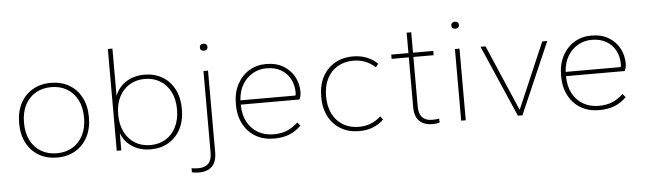

<svg xmlns="http://www.w3.org/2000/svg" viewBox="-51 -867 4218 1255"><g transform="rotate(-5 2058.0 -240.0)"><path d="M295 10Q227 10 175.5 -20Q124 -50 95 -105Q66 -160 66 -235Q66 -310 95 -365Q124 -420 175.5 -450Q227 -480 295 -480Q363 -480 414.5 -450Q466 -420 495 -365Q524 -310 524 -235Q524 -160 495 -105Q466 -50 414.5 -20Q363 10 295 10ZM295 -18Q353 -18 397.5 -44Q442 -70 467 -119Q492 -168 492 -235Q492 -303 467 -351.5Q442 -400 397.5 -426Q353 -452 295 -452Q237 -452 192.5 -426Q148 -400 123 -351.5Q98 -303 98 -235Q98 -168 123 -119Q148 -70 192.5 -44Q237 -18 295 -18Z M909 10Q840 10 788.5 -23Q737 -56 716 -113V0H686V-668H716V-357Q737 -414 788.5 -447Q840 -480 909 -480Q975 -480 1026 -450Q1077 -420 1105.5 -365Q1134 -310 1134 -235Q1134 -160 1105.5 -105Q1077 -50 1026 -20Q975 10 909 10ZM909 -18Q965 -18 1008.5 -44Q1052 -70 1077 -119Q1102 -168 1102 -235Q1102 -303 1077 -351.5Q1052 -400 1008.5 -426Q965 -452 909 -452Q853 -452 809.5 -426Q766 -400 741 -351.5Q716 -303 716 -235Q716 -168 741 -119Q766 -70 809.5 -44Q853 -18 909 -18Z M1209 188Q1197 188 1184 186.5Q1171 185 1163 182V156Q1171 158 1184 159Q1197 160 1209 160Q1251 160 1273.5 137Q1296 114 1296 65V-470H1326V65Q1326 128 1295.5 158Q1265 188 1209 188ZM1311 -602Q1300 -602 1293 -608Q1286 -614 1286 -625Q1286 -636 1293 -642Q1300 -648 1311 -648Q1322 -648 1329 -642Q1336 -636 1336 -625Q1336 -614 1329 -608Q1322 -602 1311 -602Z M1717 10Q1649 10 1597.5 -20Q1546 -50 1517 -105Q1488 -160 1488 -235Q1488 -310 1517 -365Q1546 -420 1595.5 -450Q1645 -480 1707 -480Q1774 -480 1820.5 -452Q1867 -424 1891.5 -378.5Q1916 -333 1916 -278Q1916 -264 1912.5 -251Q1909 -238 1905 -230H1520Q1520 -164 1545.5 -116.5Q1571 -69 1615.5 -43.5Q1660 -18 1717 -18Q1768 -18 1806 -34Q1844 -50 1878 -82L1896 -59Q1861 -24 1818 -7Q1775 10 1717 10ZM1520 -258H1881Q1883 -262 1883.5 -267.5Q1884 -273 1884 -278Q1884 -327 1863 -366.5Q1842 -406 1802.5 -429Q1763 -452 1707 -452Q1659 -452 1618 -429Q1577 -406 1550.5 -363Q1524 -320 1520 -258Z M2277 10Q2209 10 2157.5 -20Q2106 -50 2077 -105Q2048 -160 2048 -235Q2048 -310 2077 -365Q2106 -420 2157.5 -450Q2209 -480 2277 -480Q2328 -480 2368.5 -463.5Q2409 -447 2438 -418L2421 -396Q2391 -424 2355 -438Q2319 -452 2277 -452Q2219 -452 2174.5 -426Q2130 -400 2105 -351.5Q2080 -303 2080 -235Q2080 -168 2105 -119Q2130 -70 2174.5 -44Q2219 -18 2277 -18Q2319 -18 2355 -32Q2391 -46 2421 -74L2438 -52Q2409 -23 2368.5 -6.5Q2328 10 2277 10Z M2758 6Q2702 6 2671.5 -24Q2641 -54 2641 -117V-442H2528V-470H2641V-604H2671V-470H2804V-442H2671V-117Q2671 -68 2693.5 -45Q2716 -22 2758 -22Q2770 -22 2783 -23Q2796 -24 2804 -26V0Q2796 3 2783 4.5Q2770 6 2758 6Z M2946 0V-470H2976V0ZM2961 -602Q2950 -602 2943 -608Q2936 -614 2936 -625Q2936 -636 2943 -642Q2950 -648 2961 -648Q2972 -648 2979 -642Q2986 -636 2986 -625Q2986 -614 2979 -608Q2972 -602 2961 -602Z M3318 0 3114 -470H3147L3333 -37L3519 -470H3552L3348 0Z M3851 10Q3783 10 3731.5 -20Q3680 -50 3651 -105Q3622 -160 3622 -235Q3622 -310 3651 -365Q3680 -420 3729.5 -450Q3779 -480 3841 -480Q3908 -480 3954.5 -452Q4001 -424 4025.5 -378.5Q4050 -333 4050 -278Q4050 -264 4046.5 -251Q4043 -238 4039 -230H3654Q3654 -164 3679.5 -116.5Q3705 -69 3749.5 -43.5Q3794 -18 3851 -18Q3902 -18 3940 -34Q3978 -50 4012 -82L4030 -59Q3995 -24 3952 -7Q3909 10 3851 10ZM3654 -258H4015Q4017 -262 4017.5 -267.5Q4018 -273 4018 -278Q4018 -327 3997 -366.5Q3976 -406 3936.5 -429Q3897 -452 3841 -452Q3793 -452 3752 -429Q3711 -406 3684.5 -363Q3658 -320 3654 -258Z"/></g></svg>

Font: Gantari Thin
Style: Regular
Weight: 250
Designer: Anugrah Pasau
Foundry: Lafontype
Version: Version 1.000